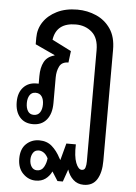

<svg xmlns="http://www.w3.org/2000/svg" viewBox="-57 -606 655 926"><g transform="rotate(5 270.5 -142.5)"><path d="M151 277Q116 277 89.5 250.5Q63 224 63 178Q63 131 89 106.5Q115 82 152 82Q189 82 213.5 103.5Q238 125 255 158L261 168L283 86H329Q327 144 339 175Q351 206 368 206Q381 206 385 193.5Q389 181 389 164V-375Q389 -434 357 -462Q325 -490 279 -490Q185 -490 173 -407L266 -360L259 -304Q227 -304 215.5 -280.5Q204 -257 204 -227V-103Q204 -51 180 -22Q156 7 114 7Q73 7 50 -20Q27 -47 27 -93Q27 -138 51 -164Q75 -190 114 -190Q120 -190 125 -190V-227Q125 -268 139.5 -295.5Q154 -323 189 -332V-334L94 -378V-410Q94 -452 116.5 -486Q139 -520 181 -541Q223 -562 280 -562Q329 -562 372 -543Q415 -524 441.5 -485Q468 -446 468 -384V154Q468 210 447.5 243.5Q427 277 383 277Q353 277 332.5 258Q312 239 303 210L282 270H256L228 226Q217 249 198 263Q179 277 151 277ZM114 -38Q134 -38 144 -53Q154 -68 154 -92Q154 -116 144 -130.5Q134 -145 114 -145Q95 -145 85.5 -130Q76 -115 76 -92Q76 -68 85.5 -53Q95 -38 114 -38ZM153 227Q175 227 186 207.5Q197 188 199 165Q190 147 178 139Q166 131 154 131Q135 131 126 145.5Q117 160 117 178Q117 199 126.5 213Q136 227 153 227Z"/></g></svg>

Font: Noto Sans Thai Looped Condensed
Style: Regular
Weight: 400
Width: 3
Designer: Sasikarn Vongin, Ben Mitchell
Foundry: The Fontpad Ltd
Version: Version 1.001; ttfautohint (v1.8.4.7-5d5b)